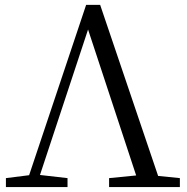

<svg xmlns="http://www.w3.org/2000/svg" viewBox="-20 -756 756 776"><path d="M619.1 -44.9 707 -36.1V0H420.9V-36.1L530.3 -46.9L335.9 -636.7L141.6 -48.8L252.9 -36.1V0H3.9V-36.1L97.7 -47.9L328.1 -736.3H384.8Z"/></svg>

Font: GenYoMin JP Regular
Style: Regular
Weight: 400
Version: Version 1.001;PS 1;hotconv 16.6.51;makeotf.lib2.5.65220 DEVE